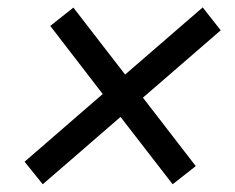

<svg xmlns="http://www.w3.org/2000/svg" viewBox="-20 -591 626 511"><path d="M93.8 -100.6 45.4 -160.6 253.4 -340.8 113.8 -522 175.3 -570.8 313 -392.6 519.5 -571.3 567.4 -510.3 360.4 -331.1 501 -148.9 439.5 -100.6 300.8 -279.8Z"/></svg>

Font: CaskaydiaCove NFP SemiLight
Style: Italic
Weight: 350
Italic angle: -10°
Designer: Aaron Bell
Foundry: Saja Typeworks
Version: Version 2111.001; VTT 6.35;Nerd Fonts 3.1.1